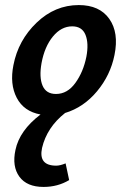

<svg xmlns="http://www.w3.org/2000/svg" viewBox="-20 -448 505 758"><path d="M291 -428Q373 -428 411.5 -373.5Q450 -319 432 -231Q416 -151 363 -87.5Q310 -24 237 -2Q165 55 146 136Q131 206 202 206Q217 206 239 197L253 263Q208 290 152 290Q86 290 56.5 249.5Q27 209 41 144Q57 67 140 4Q74 -8 46 -62Q18 -116 33 -191Q52 -289 124.5 -358.5Q197 -428 291 -428ZM321 -224Q331 -277 317.5 -310.5Q304 -344 265 -344Q222 -344 189 -304Q156 -264 144 -199Q134 -143 148 -110Q162 -77 201 -77Q246 -77 277.5 -120.5Q309 -164 321 -224Z"/></svg>

Font: EauTest
Style: Bold Italic
Weight: 700
Italic angle: -12°
Designer: Christian Thalmann (Catharsis Fonts)
Version: Version 0.001;PS 000.001;hotconv 1.0.88;makeotf.lib2.5.64775